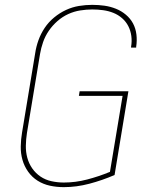

<svg xmlns="http://www.w3.org/2000/svg" viewBox="-20 -763 640 791"><path d="M243 8Q213 8 185.5 2Q158 -4 135 -18.5Q112 -33 96 -55.5Q80 -78 72.5 -104.5Q65 -131 65.5 -160Q66 -189 71 -218L125 -544Q129 -571 138.5 -597.5Q148 -624 164 -648Q180 -672 203 -691Q226 -710 252 -722Q278 -734 305.5 -738.5Q333 -743 360 -743Q386 -743 410.5 -739.5Q435 -736 457.5 -727Q480 -718 498.5 -702.5Q517 -687 528 -666.5Q539 -646 542 -621Q545 -596 541 -570Q541 -570 541 -569Q541 -568 541 -567H520Q520 -568 520 -568.5Q520 -569 520 -570Q524 -593 521 -615Q518 -637 508.5 -655.5Q499 -674 483 -688Q467 -702 447 -710Q427 -718 405 -721Q383 -724 360 -724Q336 -724 310.5 -720Q285 -716 261 -705Q237 -694 216.5 -676Q196 -658 181 -636Q166 -614 157.5 -589.5Q149 -565 145 -541L91 -215Q87 -189 86.5 -163Q86 -137 92.5 -113Q99 -89 113 -69Q127 -49 147 -35.5Q167 -22 192 -16.5Q217 -11 243 -11Q291 -11 339 -23.5Q387 -36 433 -55L485 -368H305L308 -387H509L452 -42Q401 -20 348 -6Q295 8 243 8Z"/></svg>

Font: Iosevka SS04 Th Ex Obl
Style: Regular
Weight: 100
Width: 7
Italic angle: -9°
Monospace: yes
Designer: Belleve Invis
Foundry: Belleve Invis
Version: Version 19.0.0; ttfautohint (v1.8.4)